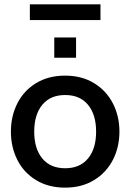

<svg xmlns="http://www.w3.org/2000/svg" viewBox="-20 -851 598 881"><path d="M30 -247Q30 -318 59.5 -376.5Q89 -435 145.5 -469.5Q202 -504 279 -504Q355 -504 411.5 -469.5Q468 -435 498 -376.5Q528 -318 528 -247Q528 -176 498 -117.5Q468 -59 411.5 -24.5Q355 10 279 10Q202 10 145.5 -24.5Q89 -59 59.5 -117.5Q30 -176 30 -247ZM421 -247Q421 -325 384 -370Q347 -415 279 -415Q211 -415 174 -370Q137 -325 137 -247Q137 -169 174 -124Q211 -79 279 -79Q347 -79 384 -124Q421 -169 421 -247ZM229 -679H329V-586H229ZM117 -831H441V-759H117Z"/></svg>

Font: Cabin Medium
Style: Regular
Weight: 500
Designer: Pablo Impallari
Foundry: Pablo Impallari. http://www.impallari.com Igino Marini. http://www.ikern.com
Version: Version 2.001